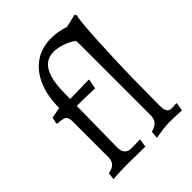

<svg xmlns="http://www.w3.org/2000/svg" viewBox="-211 -863 996 996"><g transform="rotate(-45 287.0 -365.0)"><path d="M176 -98Q176 -43 227 -43Q253 -43 270 -44Q287 -45 287 -45L289 -41L282 2Q282 2 268.5 1.5Q255 1 234.5 1Q214 1 193.5 0.5Q173 0 158 0Q137 0 117 0.5Q97 1 81 2Q65 3 55.5 3.5Q46 4 46 4L51 -35Q80 -39 94 -54Q108 -69 108 -94V-364Q107 -387 95 -395.5Q83 -404 45 -405L41 -411L48 -445L108 -456V-460Q109 -547 136.5 -610Q164 -673 214.5 -707.5Q265 -742 334 -742Q359 -742 385 -737.5Q411 -733 433 -725Q454 -729 470.5 -733Q487 -737 497 -739.5Q507 -742 507 -742L513 -729Q509 -722 505 -683.5Q501 -645 497.5 -582.5Q494 -520 491 -441Q488 -362 486.5 -274.5Q485 -187 485 -98Q485 -68 493 -55Q501 -42 520 -42Q529 -42 542 -43Q555 -44 555 -44L557 -40L549 3Q549 3 540.5 2.5Q532 2 518.5 1.5Q505 1 489.5 0.5Q474 0 460 0Q439 0 415 3Q391 6 374 9Q357 12 357 12L361 -29Q391 -37 404 -52.5Q417 -68 417 -94V-626L416 -640Q392 -659 357 -671Q322 -683 293 -683Q257 -683 232.5 -662.5Q208 -642 195.5 -601Q183 -560 182 -498L181 -449Q217 -449 248.5 -450Q280 -451 299.5 -451.5Q319 -452 319 -452L322 -449L312 -396Q312 -396 293.5 -397Q275 -398 245 -398.5Q215 -399 180 -399Z"/></g></svg>

Font: Alegreya
Style: Regular
Weight: 400
Designer: Juan Pablo del Peral
Foundry: Huerta Tipografica
Version: Version 2.009